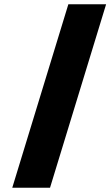

<svg xmlns="http://www.w3.org/2000/svg" viewBox="-20 -880 517 900"><path d="M37.5 0H214.5L477.4 -860H300.4Z"/></svg>

Font: Hussar
Style: BdSuprConOblThree
Weight: 700
Foundry: Cannot Into Space Fonts
Version: Version 2.00